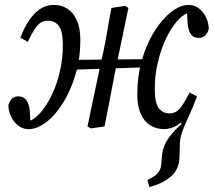

<svg xmlns="http://www.w3.org/2000/svg" viewBox="-20 -513 867 779"><path d="M586 246 578 217Q603 206 617.5 192Q632 178 634 155L638 111Q641 92 649 73.5Q657 55 673.5 34.5Q690 14 717 -11L709 -19L748 -121H779Q766 -86 754 -59.5Q742 -33 732.5 -11.5Q723 10 717 28.5Q711 47 710 66L708 127Q706 176 672.5 204Q639 232 586 246ZM96 11Q73 11 54.5 -3Q36 -17 25 -40Q14 -63 14 -87Q21 -108 31 -115Q41 -122 53 -122Q76 -122 87.5 -105.5Q99 -89 101 -61L104 -5L82 -6L93 -21H97Q121 -29 145.5 -57.5Q170 -86 190.5 -128.5Q211 -171 223 -223Q235 -275 235 -330Q235 -386 219 -407.5Q203 -429 174 -429Q146 -429 127.5 -404Q109 -379 93 -343L63 -360Q78 -401 98 -430.5Q118 -460 143 -476.5Q168 -493 197 -493Q229 -493 253 -478Q277 -463 291.5 -431Q306 -399 306 -350Q306 -278 287 -213Q268 -148 237 -97.5Q206 -47 168.5 -18Q131 11 96 11ZM272 -230V-270L576 -273V-240ZM349 8 335 0 391 -267Q400 -303 406.5 -338.5Q413 -374 419 -409.5Q425 -445 432 -481L488 -489L501 -481L445 -212Q435 -159 425 -106Q415 -53 404 0ZM643 11Q613 10 589 -5Q565 -20 551 -51Q537 -82 537 -131Q537 -203 555.5 -268.5Q574 -334 605.5 -384.5Q637 -435 674 -464Q711 -493 746 -493Q769 -493 787.5 -478.5Q806 -464 816.5 -441.5Q827 -419 827 -395Q821 -375 810 -367Q799 -359 788 -359Q764 -359 753.5 -375.5Q743 -392 741 -421L738 -477L753 -475L746 -460L744 -461Q720 -453 696 -424.5Q672 -396 652 -353Q632 -310 620 -258.5Q608 -207 608 -152Q608 -96 624 -74.5Q640 -53 668 -53Q696 -53 714 -78Q732 -103 749 -138L779 -122Q763 -81 743 -50.5Q723 -20 698.5 -4.5Q674 11 643 11Z"/></svg>

Font: Source Serif 4 18pt
Style: Italic
Weight: 400
Italic angle: -12°
Designer: Frank Grießhammer
Foundry: Adobe Systems Incorporated
Version: Version 4.004;hotconv 1.0.116;makeotfexe 2.5.65601